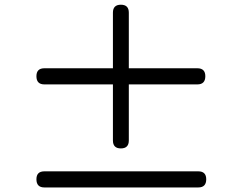

<svg xmlns="http://www.w3.org/2000/svg" viewBox="-20 -824 1040 826"><path d="M534.2 -530.3H829.1Q863.3 -530.3 863.3 -496.1Q863.3 -460.9 829.1 -460.9H534.2V-219.7Q534.2 -185.5 500 -185.5Q465.8 -185.5 465.8 -219.7V-460.9H170.9Q136.7 -460.9 136.7 -496.1Q136.7 -530.3 170.9 -530.3H465.8V-769.5Q465.8 -803.7 500 -803.7Q534.2 -803.7 534.2 -769.5ZM833 -17.6H170.9Q136.7 -17.6 136.7 -52.7Q136.7 -86.9 170.9 -86.9H833Q867.2 -86.9 867.2 -52.7Q867.2 -17.6 833 -17.6Z"/></svg>

Font: GenSenMaruGothic TW TTF Regular
Style: Regular
Weight: 400
Version: Version 1.301